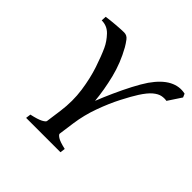

<svg xmlns="http://www.w3.org/2000/svg" viewBox="-162 -781 932 932"><g transform="rotate(45 304.0 -315.0)"><path d="M607.9 -608.9 562.5 -540Q545.9 -543 528.1 -539.3Q510.3 -535.6 490 -518.6Q469.7 -501.5 445.8 -464.4Q427.2 -435.5 401.1 -385Q375 -334.5 352.1 -271.5Q329.1 -208.5 319.8 -142.1L308.6 -61Q308.1 -54.7 322.8 -44.9Q337.4 -35.2 378.4 -25.9L375 0H139.2L142.6 -25.9Q185.1 -35.2 202.9 -44.7Q220.7 -54.2 221.7 -61L232.9 -142.1Q243.2 -217.3 233.2 -287.1Q223.1 -356.9 203.9 -414.3Q184.6 -471.7 167.5 -508.8Q153.3 -539.6 127.4 -566.9Q101.6 -594.2 64 -594.2L65.4 -620.1Q92.3 -624 128.2 -627Q164.1 -629.9 182.6 -629.9Q202.1 -629.9 214.6 -613.3Q227.1 -596.7 236.3 -580.6Q274.4 -512.7 292.7 -438.7Q311 -364.7 317.4 -294.9Q333.5 -335.9 354 -381.3Q374.5 -426.8 396.2 -468.5Q418 -510.3 437.5 -539.1Q476.1 -594.2 517.1 -615.5Q558.1 -636.7 600.1 -627Z"/></g></svg>

Font: Gentium Book Plus
Style: Italic
Weight: 400
Italic angle: -8°
Designer: Victor Gaultney, Annie Olsen, Iska Routamaa, Becca Hirsbrunner
Foundry: SIL International
Version: Version 6.101